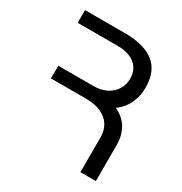

<svg xmlns="http://www.w3.org/2000/svg" viewBox="-174 -880 960 1010"><g transform="rotate(30 306.0 -375.0)"><path d="M51.8 -750H294.4Q410.6 -750 471.4 -702.4Q532.2 -654.8 531.7 -553.2Q532.2 -504.4 510.7 -459Q489.3 -413.6 448.7 -385.7Q502.9 -360.4 526.9 -317.4Q550.8 -274.4 550.8 -223.1V0.5H457V-213.4Q457 -252 438.7 -282.5Q420.4 -313 382.8 -331.1Q345.2 -349.1 289.6 -349.1H76.2V-426.3H289.6Q335 -426.3 368.4 -443.4Q401.9 -460.4 419.9 -490Q438 -519.5 438 -555.7Q438 -609.9 400.4 -641.4Q362.8 -672.9 294.4 -672.9H51.8Z"/></g></svg>

Font: Mardoto
Style: Regular
Weight: 400
Designer: Christian Robertson, Vahan Hovhannisyan
Foundry: Google
Version: Version 1.000